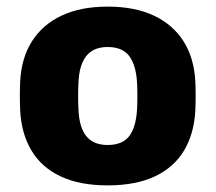

<svg xmlns="http://www.w3.org/2000/svg" viewBox="-20 -550 651 580"><path d="M305 10Q221 10 163.5 -17Q106 -44 75.5 -94.5Q45 -145 41 -215Q40 -235 40 -260.5Q40 -286 41 -305Q45 -376 77 -426Q109 -476 166.5 -503Q224 -530 305 -530Q387 -530 444.5 -503Q502 -476 534 -426Q566 -376 570 -305Q571 -286 571 -260.5Q571 -235 570 -215Q566 -145 535.5 -94.5Q505 -44 447.5 -17Q390 10 305 10ZM305 -112Q350 -112 370.5 -139Q391 -166 394 -220Q395 -235 395 -260Q395 -285 394 -300Q391 -353 370.5 -380.5Q350 -408 305 -408Q262 -408 240.5 -380.5Q219 -353 217 -300Q216 -285 216 -260Q216 -235 217 -220Q219 -166 240.5 -139Q262 -112 305 -112Z"/></svg>

Font: DVN-Rubik
Style: Bold
Weight: 700
Designer: Hubert and Fischer
Foundry: Hubert & Fischer
Version: Version 2.102